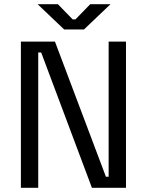

<svg xmlns="http://www.w3.org/2000/svg" viewBox="-20 -899 704 919"><path d="M80 0V-700H243L487 -53H500V-700H583V0H420L177 -648H163V0ZM287 -758 160 -879H257L328 -806H341L412 -879H509L382 -758Z"/></svg>

Font: Space Grotesk Light
Style: Regular
Weight: 400
Version: Version 2.000